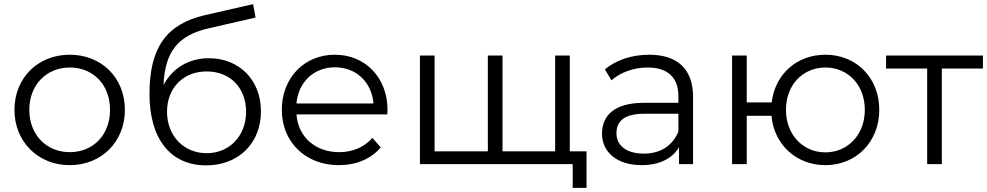

<svg xmlns="http://www.w3.org/2000/svg" viewBox="-20 -795 4783 930"><path d="M50 -263C50 -108 165 5 318 5C471 5 585 -108 585 -263C585 -419 471 -530 318 -530C165 -530 50 -419 50 -263ZM122 -263C122 -385 206 -468 318 -468C431 -468 513 -385 513 -263C513 -141 431 -58 318 -58C206 -58 122 -141 122 -263Z M704 -340C704 -124 804 6 979 6C1135 6 1244 -101 1244 -256C1244 -407 1139 -513 992 -513C893 -513 815 -464 772 -383C779 -548 845 -626 996 -659L1218 -710L1206 -775L970 -721C787 -678 704 -565 704 -340ZM981 -449C1094 -449 1172 -370 1172 -254C1172 -137 1092 -53 981 -53C870 -53 789 -137 789 -254C789 -370 869 -449 981 -449Z M1621 5C1705 5 1777 -25 1824 -81L1784 -127C1744 -82 1688 -58 1623 -58C1507 -58 1424 -132 1416 -241H1856L1857 -263C1857 -419 1749 -530 1602 -530C1455 -530 1345 -419 1345 -263C1345 -108 1459 5 1621 5ZM1602 -469C1705 -469 1780 -398 1789 -294H1416C1425 -398 1501 -469 1602 -469Z M2014 0H2754V115H2821V-62H2740V-526H2669V-62H2414V-526H2343V-62H2085V-526H2014Z M3088 5C3173 5 3237 -27 3269 -82V0H3337V-326C3337 -461 3261 -530 3124 -530C3041 -530 2963 -504 2910 -459L2942 -406C2986 -445 3050 -468 3117 -468C3214 -468 3266 -420 3266 -329V-297H3099C2958 -297 2896 -237 2896 -148C2896 -56 2971 5 3088 5ZM2966 -150C2966 -213 3011 -244 3101 -244H3266V-158C3238 -89 3179 -51 3099 -51C3015 -51 2966 -89 2966 -150Z M3526 0H3597V-234H3717C3729 -94 3838 5 3978 5C4127 5 4239 -108 4239 -263C4239 -419 4127 -530 3978 -530C3840 -530 3734 -436 3718 -299H3597V-526H3526ZM3787 -263C3787 -385 3870 -468 3978 -468C4086 -468 4169 -385 4169 -263C4169 -142 4086 -57 3978 -57C3870 -57 3787 -142 3787 -263Z M4272 -463H4471V0H4542V-463H4741V-526H4272Z"/></svg>

Font: Malon Grotesk
Style: Regular
Weight: 400
Designer: Julieta Ulanovsky
Foundry: Julieta Ulanovsky
Version: Version 7.200